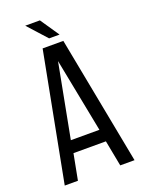

<svg xmlns="http://www.w3.org/2000/svg" viewBox="-157 -912 735 985"><g transform="rotate(-20 211.0 -420.0)"><path d="M110 -840 203 -737H260L190 -840ZM296 -141 323 0H401L267 -700H154L20 0H92L119 -141ZM206 -612 285 -208H129Z"/></g></svg>

Font: VL Bebas Neue Regular
Style: Regular
Weight: 400
Designer: Ryoichi Tsunekawa
Foundry: Ryoichi Tsunekawa
Version: Version 001.003